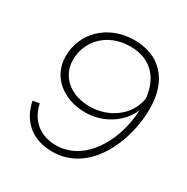

<svg xmlns="http://www.w3.org/2000/svg" viewBox="-162 -845 962 989"><g transform="rotate(30 319.0 -351.0)"><path d="M360 -706C203 -706 93 -595 93 -458C93 -337 192 -256 324 -256C428 -256 523 -315 562 -405C554 -216 446 -34 278 -34C184 -34 118 -88 99 -180L60 -173C82 -62 160 4 278 4C496 4 604 -240 604 -437C604 -613 507 -706 360 -706ZM135 -461C135 -569 219 -667 358 -667C484 -667 548 -587 560 -475C543 -362 437 -294 329 -294C211 -294 135 -364 135 -461Z"/></g></svg>

Font: Fixel Display ExtraLight
Style: Italic
Weight: 200
Italic angle: -10°
Designer: AlfaBravo + MacPaw
Foundry: Kyrylo Tkachov, Marchela Mozhyna, Serhii Makarenko, Maria Weinstein, Zakhar Kryvoshyya
Version: Version 1.210;Glyphs 3.2 (3217)